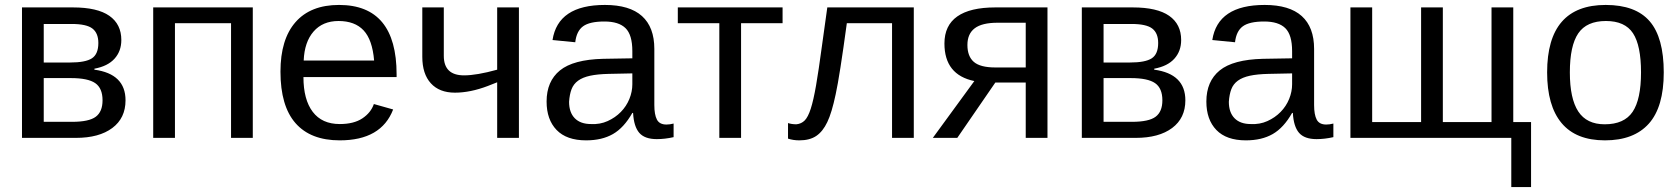

<svg xmlns="http://www.w3.org/2000/svg" viewBox="-20 -558 6795 777"><path d="M275 -528Q374 -528 422.5 -494Q471 -460 471 -396Q471 -351 443.5 -320.5Q416 -290 362 -280V-276Q488 -259 488 -152Q488 -80 434.5 -40Q381 0 287 0H69V-528ZM157 -65H272Q340 -65 367.5 -85.5Q395 -106 395 -152Q395 -201 365.5 -221.5Q336 -242 267 -242H157ZM157 -461V-305H263Q326 -305 352 -322Q378 -339 378 -384Q378 -424 354 -442.5Q330 -461 270 -461Z M1003 -528V0H915V-464H688V0H600V-528Z M1208 -246Q1208 -155 1245.5 -105.5Q1283 -56 1355 -56Q1412 -56 1446.5 -79Q1481 -102 1493 -137L1571 -115Q1523 10 1355 10Q1237 10 1176 -59.5Q1115 -129 1115 -268Q1115 -399 1176 -468.5Q1237 -538 1352 -538Q1585 -538 1585 -257V-246ZM1494 -313Q1487 -397 1451.5 -435Q1416 -473 1350 -473Q1286 -473 1249 -430.5Q1212 -388 1209 -313Z M1776 -528V-332Q1776 -253 1858 -253Q1909 -253 1992 -276V-528H2080V0H1992V-225L1954 -210Q1883 -183 1821 -183Q1758 -183 1723.5 -221Q1689 -259 1689 -328V-528Z M2352 10Q2273 10 2232.5 -32Q2192 -74 2192 -147Q2192 -229 2246 -273Q2300 -317 2421 -320L2539 -322V-351Q2539 -417 2511.5 -444Q2484 -471 2426 -471Q2366 -471 2339.5 -451.5Q2313 -432 2308 -387L2216 -396Q2238 -538 2428 -538Q2528 -538 2578 -493Q2628 -448 2628 -360V-133Q2628 -94 2638.5 -74Q2649 -54 2677 -54Q2691 -54 2706 -58V-3Q2671 5 2638 5Q2589 5 2567 -20.5Q2545 -46 2542 -101H2539Q2505 -41 2460.5 -15.5Q2416 10 2352 10ZM2372 -56Q2408 -54 2439 -68Q2470 -82 2492.5 -105Q2515 -128 2527 -157.5Q2539 -187 2539 -217V-261L2443 -259Q2398 -258 2368 -251.5Q2338 -245 2319.5 -231.5Q2301 -218 2293 -197Q2285 -176 2283 -146Q2283 -103 2306 -79.5Q2329 -56 2372 -56Z M2723 -528H3147V-464H2979V0H2891V-464H2723Z M3590 0V-464H3407Q3378 -250 3362 -177Q3346 -101 3328 -64Q3310 -26 3283.5 -8Q3257 10 3215 10Q3190 10 3169 3V-60Q3184 -55 3203 -55Q3223 -57 3236.5 -70.5Q3250 -84 3261 -118Q3272 -152 3282.5 -212.5Q3293 -273 3306 -370L3328 -528H3678V0Z M4008 -224 3854 0H3755L3923 -230Q3802 -255 3802 -382Q3802 -455 3854 -491.5Q3906 -528 4008 -528H4219V0H4131V-224ZM4131 -466H4017Q3954 -466 3924.5 -443.5Q3895 -421 3895 -376Q3895 -330 3921 -307.5Q3947 -285 4008 -285H4131Z M4564 -528Q4663 -528 4711.5 -494Q4760 -460 4760 -396Q4760 -351 4732.5 -320.5Q4705 -290 4651 -280V-276Q4777 -259 4777 -152Q4777 -80 4723.5 -40Q4670 0 4576 0H4358V-528ZM4446 -65H4561Q4629 -65 4656.5 -85.5Q4684 -106 4684 -152Q4684 -201 4654.5 -221.5Q4625 -242 4556 -242H4446ZM4446 -461V-305H4552Q4615 -305 4641 -322Q4667 -339 4667 -384Q4667 -424 4643 -442.5Q4619 -461 4559 -461Z M5022 10Q4943 10 4902.5 -32Q4862 -74 4862 -147Q4862 -229 4916 -273Q4970 -317 5091 -320L5209 -322V-351Q5209 -417 5181.5 -444Q5154 -471 5096 -471Q5036 -471 5009.5 -451.5Q4983 -432 4978 -387L4886 -396Q4908 -538 5098 -538Q5198 -538 5248 -493Q5298 -448 5298 -360V-133Q5298 -94 5308.5 -74Q5319 -54 5347 -54Q5361 -54 5376 -58V-3Q5341 5 5308 5Q5259 5 5237 -20.5Q5215 -46 5212 -101H5209Q5175 -41 5130.5 -15.5Q5086 10 5022 10ZM5042 -56Q5078 -54 5109 -68Q5140 -82 5162.5 -105Q5185 -128 5197 -157.5Q5209 -187 5209 -217V-261L5113 -259Q5068 -258 5038 -251.5Q5008 -245 4989.5 -231.5Q4971 -218 4963 -197Q4955 -176 4953 -146Q4953 -103 4976 -79.5Q4999 -56 5042 -56Z M5445 0V-528H5533V-64H5731V-528H5819V-64H6016V-528H6104V-64H6176V199H6096V0Z M6713 -265Q6713 -125 6652.5 -57.5Q6592 10 6475 10Q6358 10 6299.5 -60Q6241 -130 6241 -265Q6241 -538 6478 -538Q6599 -538 6656 -472Q6713 -406 6713 -265ZM6621 -265Q6621 -374 6588.5 -423.5Q6556 -473 6479 -473Q6401 -473 6367 -423Q6333 -373 6333 -265Q6333 -159 6367 -107Q6401 -55 6474 -55Q6553 -55 6587 -105.5Q6621 -156 6621 -265Z"/></svg>

Font: Libra Sans
Style: Regular
Weight: 400
Foundry: Context Ltd
Version: Version 1.000; ttfautohint (v1.3)